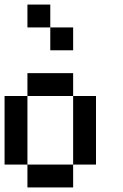

<svg xmlns="http://www.w3.org/2000/svg" viewBox="-20 -920 540 840"><path d="M0 -200V-500H100V-200ZM100 -200H300V-100H100ZM100 -500V-600H300V-500ZM100 -800V-900H200V-800ZM200 -700V-800H300V-700ZM300 -200V-500H400V-200Z"/></svg>

Font: GalmuriMono9 Regular
Style: Regular
Weight: 400
Designer: Lee Minseo (quiple)
Version: Version 2.399;hotconv 1.1.1;makeotfexe 2.6.0 DEVELOPMENT